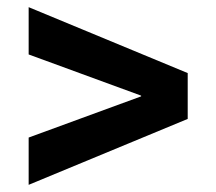

<svg xmlns="http://www.w3.org/2000/svg" viewBox="-20 -588 604 536"><path d="M60 -204 374 -319V-321L60 -436V-568L504 -384V-256L60 -72Z"/></svg>

Font: Murecho Thin Black
Style: Regular
Weight: 900
Version: Version 1.010